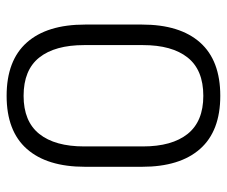

<svg xmlns="http://www.w3.org/2000/svg" viewBox="-74 -616 701 594"><g transform="rotate(-90 277.0 -319.5)"><path d="M277 11Q168 11 112.8 -51.5Q57.5 -114 57.5 -231V-407.5Q57.5 -525 112.8 -587.5Q168 -650 277 -650Q386.5 -650 442 -587.5Q497.5 -525 497.5 -407.5V-231Q497.5 -114 442 -51.5Q386.5 11 277 11ZM277 -41.5Q357 -41.5 395.5 -90Q434 -138.5 434 -228.5V-410Q434 -500.5 395.5 -549Q357 -597.5 277 -597.5Q198 -597.5 159.2 -549Q120.5 -500.5 120.5 -410V-228.5Q120.5 -138.5 159.2 -90Q198 -41.5 277 -41.5Z"/></g></svg>

Font: Anek Odia Medium Light
Style: Regular
Weight: 300
Version: Version 1.003